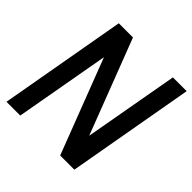

<svg xmlns="http://www.w3.org/2000/svg" viewBox="-184 -848 996 996"><g transform="rotate(45 314.5 -350.0)"><path d="M7 0 131 -700H235L435 -179L528 -700H629L505 0H401L201 -521L108 0Z"/></g></svg>

Font: DM Mono Medium
Style: Italic
Weight: 500
Italic angle: -10°
Designer: Colophon Foundry
Foundry: Colophon Foundry
Version: Version 1.000; ttfautohint (v1.8.2.53-6de2)